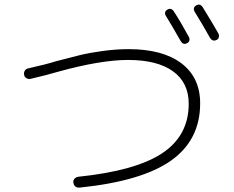

<svg xmlns="http://www.w3.org/2000/svg" viewBox="-20 -848 1040 852"><path d="M721.7 -804.7Q739.3 -815.4 751 -797.9Q781.2 -752 818.4 -683.6Q822.3 -675.8 820.3 -668Q818.4 -660.2 809.6 -656.2Q793 -647.5 782.2 -665Q742.2 -735.4 715.8 -778.3Q710.9 -785.2 712.9 -793Q714.8 -800.8 721.7 -804.7ZM879.9 -815.4Q928.7 -736.3 949.2 -699.2Q953.1 -691.4 951.2 -683.1Q949.2 -674.8 941.4 -670.9Q923.8 -662.1 912.1 -679.7Q878.9 -739.3 843.8 -795.9Q834 -814.5 851.1 -824.2Q868.2 -834 879.9 -815.4ZM115.2 -498Q105.5 -496.1 97.2 -501Q88.9 -505.9 86.9 -516.1Q85 -526.4 90.3 -534.7Q95.7 -543 106.4 -544.9Q181.6 -561.5 228.5 -576.2Q295.9 -593.8 335 -603.5Q374 -613.3 434.6 -621.6Q495.1 -629.9 550.8 -629.9Q702.1 -629.9 785.2 -566.9Q868.2 -503.9 868.2 -389.6Q868.2 -226.6 738.8 -135.3Q609.4 -43.9 334 -15.6Q309.6 -13.7 305.7 -37.1Q303.7 -46.9 310.1 -54.2Q316.4 -61.5 326.2 -63.5Q582 -89.8 699.7 -168Q817.4 -246.1 817.4 -387.7Q817.4 -481.4 747.6 -531.7Q677.7 -582 547.9 -582Q426.8 -582 236.3 -529.3Q186.5 -514.6 115.2 -498Z"/></svg>

Font: Rounded-X Mgen+ 2m light
Style: Regular
Weight: 200
Designer: [Source Han Sans]
Ryoko NISHIZUKA  (kana & ideographs); Paul D. Hunt (Latin, Greek & Cyrillic); Wenlong ZHANG  (bopomofo
Version: Version 1.059.20150602